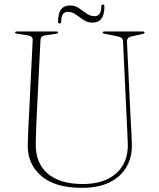

<svg xmlns="http://www.w3.org/2000/svg" viewBox="-20 -844 727 878"><path d="M560 -286 542.5 -656.5Q542 -665 536.2 -670.2Q530.5 -675.5 514 -678.5L459.5 -689.5Q449.5 -691 449.5 -695Q449.5 -700 458.5 -700H632.5Q641 -700 641 -695Q641 -690 630 -688.5L583.5 -678Q570.5 -676 565.5 -669.8Q560.5 -663.5 560.5 -655.5L578 -286.5Q579.5 -261 581 -236.5Q582.5 -212 583 -186Q585 -128.5 559.8 -83Q534.5 -37.5 483 -11.2Q431.5 15 354.5 15Q231 15 168 -40Q105 -95 107 -180.5Q107 -196.5 108 -221Q109 -245.5 110.2 -270.8Q111.5 -296 112.5 -313.5L129.5 -661Q131 -679 104 -683L59 -689.5Q49 -691 49 -695Q49 -700 58 -700H237Q245.5 -700 245.5 -695Q245.5 -691 235.5 -689.5L190.5 -683Q177 -681 171.2 -676.2Q165.5 -671.5 165 -660L148 -317.5Q146 -278.5 145 -246.8Q144 -215 143.5 -189.5Q141.5 -99 197.5 -50.8Q253.5 -2.5 358.5 -2.5Q457 -2.5 511.8 -51.8Q566.5 -101 564.5 -185Q563.5 -214.5 562.2 -240Q561 -265.5 560 -286ZM403 -740.5Q379.5 -740.5 361.5 -753Q343.5 -765.5 326.5 -777.8Q309.5 -790 290.5 -790Q260 -790 260 -746Q260 -736.5 252.5 -736.5Q245.5 -736.5 245.5 -746Q245.5 -819 300 -819Q323 -819 341 -806.8Q359 -794.5 376 -782.2Q393 -770 412.5 -770Q443 -770 443 -813.5Q443 -823.5 450.5 -823.5Q457.5 -823.5 457.5 -813.5Q457.5 -740.5 403 -740.5Z"/></svg>

Font: Fraunces 72pt Thin
Style: Regular
Weight: 100
Version: Version 1.000;[b76b70a41]